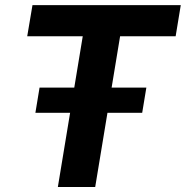

<svg xmlns="http://www.w3.org/2000/svg" viewBox="-20 -748 743 768"><path d="M88.9 -603 109.9 -727.5H703.1L682.6 -603H460.4L360.8 0H211.4L311 -603ZM121.6 -296.9 138.2 -397.5H565.4L548.8 -296.9Z"/></svg>

Font: Inter 18pt
Style: Bold Italic
Weight: 700
Italic angle: -9.3988°
Designer: Rasmus Andersson
Foundry: rsms
Version: Version 4.001;git-66647c0bb